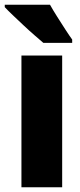

<svg xmlns="http://www.w3.org/2000/svg" viewBox="-34 -786 337 806"><path d="M227 0H56V-553H227ZM176 -766Q187 -746 205 -717.5Q223 -689 240.5 -662Q258 -635 269 -620V-606H148Q134 -618 111.5 -637.5Q89 -657 64.5 -680Q40 -703 19 -723Q-2 -743 -14 -756V-766Z"/></svg>

Font: Noto Sans Lao Condensed Black
Style: Regular
Weight: 900
Width: 3
Designer: Monotype Design Team
Foundry: Monotype Imaging Inc.
Version: Version 2.003; ttfautohint (v1.8.4.7-5d5b)